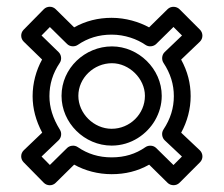

<svg xmlns="http://www.w3.org/2000/svg" viewBox="-20 -602 665 571"><path d="M312 -499C351.4 -499 387.8 -485.7 412.8 -468.4C423.1 -461.3 437.2 -463.9 444.5 -471.2L495.9 -521.8L521.3 -496.4L469.7 -447.1C460.7 -438.4 460.3 -424.1 466.1 -415.2C487 -383.6 497 -351 497 -316C497 -281 487 -248.4 466.1 -216.8C459.2 -206.3 461.9 -192.3 469.8 -184.8L521.1 -136.5L495.9 -111.2L444.5 -161.8C435.6 -170.6 421.3 -170.5 412.7 -164.5C383.6 -144.1 350.8 -134 312 -134C274 -134 241 -144.1 211.1 -164.6C200.8 -171.7 186.7 -169 179.5 -161.8L128.3 -111.4L103.6 -136.5L154.3 -184.9C162.8 -193.1 164.3 -206.5 158.2 -216.2C136.9 -250.4 127 -283.2 127 -316C127 -351.8 137 -384.2 157.7 -415C164.7 -425.4 162.1 -439.5 154.4 -446.9L103.5 -496.4L128.3 -521.6L179.5 -471.2C188.4 -462.4 202.7 -462.6 211.1 -468.4C241 -488.9 274 -499 312 -499ZM312 -549C271.9 -549 234.7 -539.7 200.5 -520.6L145.5 -574.8C135.8 -584.4 119.7 -584.2 110.2 -574.5L50.2 -513.5C40.4 -503.6 40.9 -487.5 50.6 -478.1L105.2 -425C87.2 -392.4 77 -354.6 77 -316C77 -279 86.6 -243.2 105.5 -207.5L50.7 -155.1C40.4 -145.2 40.7 -129.1 50.2 -119.5L110.2 -58.5C119.8 -48.7 135.9 -48.6 145.5 -58.2L200.5 -112.4C233.1 -94.2 271.8 -84 312 -84C352.6 -84 388.8 -92.8 423.6 -112.3L478.5 -58.2C487.1 -49.6 503.6 -48.2 513.7 -58.3L574.7 -119.3C585.3 -129.9 583.8 -146.1 574.1 -155.2L518.8 -207.4C536.8 -240.3 547 -277.9 547 -316C547 -354.2 537.8 -389.9 518.7 -424.8L574.3 -477.9C584.8 -488 584.1 -504.2 574.7 -513.7L513.7 -574.7C505.1 -583.3 488.6 -584.8 478.5 -574.8L423.4 -520.6C393.8 -536.8 354 -549 312 -549ZM163 -317C163 -236.2 231.3 -169 312 -169C371.1 -169 417.3 -203.7 440.6 -243.4C453.9 -266.2 461 -291.2 461 -317C461 -397.4 391.7 -464 313 -464C232.8 -464 163 -399.5 163 -317ZM312 -219C258.9 -219 213 -264.6 213 -317C213 -370.1 259 -414 313 -414C364.1 -414 411 -368.4 411 -317C411 -262.8 366.2 -219 312 -219Z"/></svg>

Font: Fog Sans
Style: Outline
Weight: 700
Foundry: Intel Corporation
Version: Version 1.00